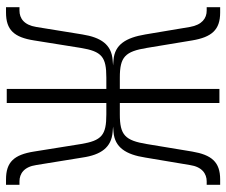

<svg xmlns="http://www.w3.org/2000/svg" viewBox="-76 -660 738 626"><g transform="rotate(90 293.0 -347.0)"><path d="M3.4 2.4H21C77.6 2.4 101.6 -23.9 111.8 -88.9L136.2 -241.2C147.5 -310.1 165.5 -324.7 232.9 -324.7H270V0H315.9V-324.7H353C420.4 -324.7 438.5 -310.1 449.7 -241.2L474.1 -88.9C484.4 -23.9 508.3 2.4 564.9 2.4H582.5V-41.5H571.3C546.4 -41.5 523.9 -56.2 518.1 -96.2L493.7 -246.6C484.9 -307.6 460.4 -341.3 410.6 -345.2L392.6 -346.7L410.6 -348.1C460.4 -352.1 483.9 -388.2 493.7 -451.7L518.1 -597.2C523.9 -636.7 546.4 -651.9 571.3 -651.9H582.5V-695.8H564.9C508.3 -695.8 484.9 -668 474.1 -604.5L449.7 -457C438 -385.7 420.4 -368.7 353 -368.7H315.9V-693.4H270V-368.7H232.9C165.5 -368.7 147.9 -385.7 136.2 -457L111.8 -604.5C101.1 -668 77.6 -695.8 21 -695.8H3.4V-651.9H14.6C39.6 -651.9 61 -636.7 67.9 -597.2L92.3 -451.7C103 -388.2 125.5 -352.1 175.3 -348.1L193.4 -346.7L175.3 -345.2C125.5 -341.3 102.1 -307.6 92.3 -246.6L67.9 -96.2C61.5 -56.2 39.6 -41.5 14.6 -41.5H3.4Z"/></g></svg>

Font: Cascadia Code PL ExtraLight
Style: Regular
Weight: 200
Monospace: yes
Designer: Aaron Bell
Foundry: Saja Typeworks
Version: Version 2404.023